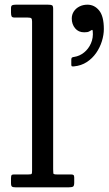

<svg xmlns="http://www.w3.org/2000/svg" viewBox="-20 -800 464 820"><path d="M98.5 -725Q110 -725 113.5 -722Q117 -719 117 -708V-72Q117 -60 115.2 -57.5Q113.5 -55 101.5 -55H39.5Q30.5 -55 28.8 -51Q27 -47 27 -38V-18Q27 -6 31.2 -3Q35.5 0 46.5 0H273.5Q286.5 0 291.8 -3Q297 -6 297 -20V-42Q297 -50 293.8 -52.5Q290.5 -55 283.5 -55H222.5Q208.5 -55 207.8 -59.5Q207 -64 207 -77V-762Q207 -775 202.2 -777.5Q197.5 -780 184.5 -780H47.5Q38 -780 32.5 -777.8Q27 -775.5 27 -765V-746Q27 -735.5 29.5 -730.2Q32 -725 43.5 -725ZM286.5 -721Q286.5 -696.5 300.8 -679.2Q315 -662 339.5 -662Q347.5 -662 353.2 -663Q359 -664 365 -668Q369 -670.5 372.2 -672Q375.5 -673.5 376 -667.5Q379 -639 368.5 -615Q358 -591 339 -575.8Q320 -560.5 297 -557Q291.5 -556.5 288 -554.5Q284.5 -552.5 284.5 -545.5V-524Q284.5 -517.5 287.5 -516.8Q290.5 -516 296 -516.5Q327 -519.5 350.8 -535Q374.5 -550.5 390.8 -574Q407 -597.5 415.2 -624.2Q423.5 -651 423.5 -676Q423.5 -731 403.2 -755.5Q383 -780 353.5 -780Q334.5 -780 319.2 -772.2Q304 -764.5 295.2 -751Q286.5 -737.5 286.5 -721Z"/></svg>

Font: Besley
Style: Regular
Weight: 400
Designer: Owen Earl
Foundry: indestructible type*
Version: Version 4.000